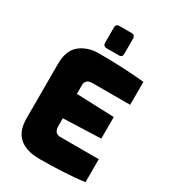

<svg xmlns="http://www.w3.org/2000/svg" viewBox="-227 -1067 1057 1187"><g transform="rotate(30 302.0 -473.5)"><path d="M55 -171V-559Q55 -658 109.5 -700.5Q164 -743 240 -743Q420 -743 568 -728V-564H300Q249 -564 249 -520V-458L518 -448V-294L249 -284V-228Q249 -202 260.5 -189Q272 -176 292 -176H568V-12Q506 -3 418.5 1.5Q331 6 251 6Q55 6 55 -171ZM242 -817V-928Q242 -940 248 -946.5Q254 -953 266 -953H356Q367 -953 373 -946Q379 -939 379 -928V-817Q379 -806 373 -800Q367 -794 356 -794H266Q255 -794 248.5 -800.5Q242 -807 242 -817Z"/></g></svg>

Font: Exo Black
Style: Regular
Weight: 900
Designer: Natanael Gama
Foundry: Natanael Gama
Version: Version 1.500; ttfautohint (v1.6)